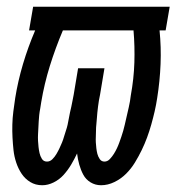

<svg xmlns="http://www.w3.org/2000/svg" viewBox="-20 -540 540 568"><path d="M105 8Q85 8 69.5 -1.5Q54 -11 44 -26Q34 -41 28 -59Q22 -77 20 -95.5Q18 -114 17 -133Q16 -152 16.5 -171.5Q17 -191 19.5 -210.5Q22 -230 25 -250Q33 -300 48 -350.5Q63 -401 84 -450H66L78 -520H482L470 -450H452Q457 -401 455 -350.5Q453 -300 445 -250Q442 -230 437.5 -210.5Q433 -191 427.5 -171.5Q422 -152 415 -133Q408 -114 399 -95.5Q390 -77 379 -59Q368 -41 353 -26Q338 -11 318.5 -1.5Q299 8 279 8Q262 8 248 -0.5Q234 -9 226.5 -23Q219 -37 214.5 -53Q210 -69 208 -86Q200 -69 190.5 -53Q181 -37 168.5 -23Q156 -9 139 -0.5Q122 8 105 8ZM119 -62Q128 -62 135 -69Q142 -76 147 -84.5Q152 -93 156 -101.5Q160 -110 163.5 -118.5Q167 -127 169.5 -136Q172 -145 175 -153.5Q178 -162 180 -171Q182 -180 183.5 -189Q185 -198 187 -207Q189 -216 191 -224.5Q193 -233 194.5 -242Q196 -251 198 -260L211 -338H289L276 -260Q274 -251 272.5 -242Q271 -233 270 -224.5Q269 -216 268 -207Q267 -198 266.5 -189Q266 -180 265 -171.5Q264 -163 264 -154Q264 -145 263.5 -136Q263 -127 263.5 -118.5Q264 -110 265 -101.5Q266 -93 268 -85Q270 -77 275 -69.5Q280 -62 289 -62Q298 -62 305 -69.5Q312 -77 317 -85Q322 -93 326 -101.5Q330 -110 333 -118.5Q336 -127 339 -135.5Q342 -144 344.5 -153Q347 -162 349 -170.5Q351 -179 353 -188Q355 -197 357 -205.5Q359 -214 361 -223Q363 -232 364.5 -240.5Q366 -249 367 -258Q376 -307 377.5 -355Q379 -403 375 -450H166Q144 -398 127.5 -345Q111 -292 102 -238Q101 -229 99 -219Q97 -209 96 -199.5Q95 -190 94.5 -180.5Q94 -171 93.5 -161.5Q93 -152 92.5 -142.5Q92 -133 92.5 -123.5Q93 -114 94 -105Q95 -96 97 -87Q99 -78 104 -70Q109 -62 119 -62Z"/></svg>

Font: Iosevka Curly Slab
Style: Italic
Weight: 400
Italic angle: -9°
Monospace: yes
Designer: Belleve Invis
Foundry: Belleve Invis
Version: Version 22.1.2; ttfautohint (v1.8.4)